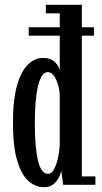

<svg xmlns="http://www.w3.org/2000/svg" viewBox="-20 -770 423 800"><path d="M99.5 -621.5V-656.5H371.5V-621.5ZM163.5 10Q128.5 10 99 -15.5Q69.5 -41 51.8 -100Q34 -159 34 -259Q34 -355.5 51.2 -414.8Q68.5 -474 96.8 -501.2Q125 -528.5 157.5 -528.5Q183.5 -528.5 198.5 -519Q213.5 -509.5 220.5 -497.2Q227.5 -485 229 -476.5V-714.5H171V-750H321V-35H377.5V0H243L235 -61Q234 -47.5 225.5 -30.8Q217 -14 201.8 -2Q186.5 10 163.5 10ZM180 -45.5Q194.5 -45.5 205 -64.5Q215.5 -83.5 221.8 -112.2Q228 -141 229 -170V-374Q227.5 -399.5 220.5 -421.2Q213.5 -443 203 -456.2Q192.5 -469.5 179 -469.5Q165 -469.5 154.8 -454Q144.5 -438.5 138 -410.2Q131.5 -382 128.2 -343Q125 -304 125 -257Q125 -206 128.5 -166.5Q132 -127 138.5 -100Q145 -73 155.5 -59.2Q166 -45.5 180 -45.5Z"/></svg>

Font: Imbue Thin 10pt Medium
Style: Regular
Weight: 500
Version: Version 1.102